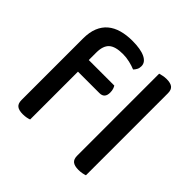

<svg xmlns="http://www.w3.org/2000/svg" viewBox="-171 -835 1005 1005"><g transform="rotate(45 331.5 -333.0)"><path d="M172 -439H361Q365 -433 368.5 -422.5Q372 -412 372 -398Q372 -356 334 -356H175V-2Q168 1 155.5 3.5Q143 6 128 6Q99 6 85 -5Q71 -16 71 -42V-498Q71 -544 84.5 -577Q98 -610 123 -631Q148 -652 183.5 -662Q219 -672 262 -672Q324 -672 357 -656Q390 -640 390 -611Q390 -597 384.5 -586.5Q379 -576 371 -568Q352 -576 327 -582Q302 -588 276 -588Q220 -588 196 -566Q172 -544 172 -494ZM540 6Q511 6 497 -5Q483 -16 483 -42V-649Q490 -651 503 -654Q516 -657 531 -657Q560 -657 574 -646Q588 -635 588 -609V-2Q580 1 567.5 3.5Q555 6 540 6Z"/></g></svg>

Font: Baloo Bhaina 2 Medium
Style: Regular
Weight: 500
Designer: Yesha Goshar, Manish Minz, Shuchita Grover and Ek Type
Foundry: Ek Type
Version: Version 1.640;hotconv 1.0.111;makeotfexe 2.5.65597; ttfautoh